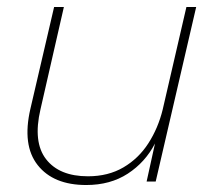

<svg xmlns="http://www.w3.org/2000/svg" viewBox="-20 -520 609 550"><path d="M227 10Q133 10 88 -47Q43 -104 67 -208L135 -500H163L96 -207Q74 -113 112 -64Q150 -15 232 -15Q290 -15 333.5 -40.5Q377 -66 405 -109.5Q433 -153 446 -206L514 -500H542L426 0H400L424 -109Q396 -55 346 -22.5Q296 10 227 10Z"/></svg>

Font: Work Sans ExtraLight
Style: Italic
Weight: 200
Italic angle: -13°
Designer: Wei Huang
Foundry: Wei Huang
Version: Version 2.012; ttfautohint (v1.8.3)